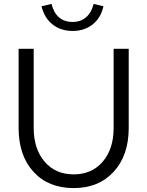

<svg xmlns="http://www.w3.org/2000/svg" viewBox="-20 -949 752 980"><path d="M75 0ZM637 -296Q637 -156 560.5 -72.5Q484 11 356 11Q227 11 151 -72Q75 -155 75 -296V-700H152V-296Q152 -189 207.5 -124Q263 -59 356 -59Q449 -59 504.5 -124Q560 -189 560 -296V-700H637ZM351 -837Q392 -837 419.5 -861Q447 -885 458 -929L508 -917Q495 -858 453 -824.5Q411 -791 351 -791Q290 -791 248 -824.5Q206 -858 192 -917L243 -929Q254 -884 281 -860.5Q308 -837 351 -837Z"/></svg>

Font: Red Hat Text
Style: Regular
Weight: 400
Designer: Pentagram / MCKL
Foundry: Pentagram / MCKL
Version: Version 1.005; Red Hat Text